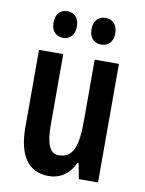

<svg xmlns="http://www.w3.org/2000/svg" viewBox="-84 -797 653 866"><g transform="rotate(10 242.0 -363.5)"><path d="M101 -676C101 -636 123 -615 155 -615C187 -615 208 -637 208 -676C208 -715 187 -737 155 -737C123 -737 101 -716 101 -676ZM275 -676C275 -637 297 -615 329 -615C362 -615 384 -637 384 -676C384 -715 362 -737 329 -737C298 -737 275 -716 275 -676ZM424 -543H313V-262C313 -149 295 -90 227 -90C187 -90 169 -132 169 -219V-543H58V-189C58 -66 101 10 198 10C252 10 293 -18 317 -70H323L336 0H424Z"/></g></svg>

Font: Noto Sans Myanmar UI ExtraCondensed SemiBold
Style: Regular
Weight: 600
Width: 2
Designer: Monotype Design Team
Foundry: Monotype Imaging Inc.
Version: Version 2.103